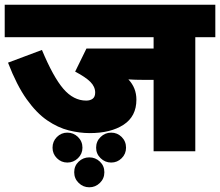

<svg xmlns="http://www.w3.org/2000/svg" viewBox="-20 -642 934 815"><path d="M809 -484V0H632V-303H590Q572 -303 555.5 -303.5Q539 -304 525 -305Q559 -269 559 -219Q559 -148 504.5 -112.5Q450 -77 361 -77Q318 -77 272 -88.5Q226 -100 180.5 -131Q135 -162 93 -221Q51 -280 14 -376L158 -430Q206 -315 249 -265Q292 -215 346 -215Q363 -215 373.5 -223Q384 -231 384 -249Q384 -274 363.5 -294.5Q343 -315 299 -338L347 -436H632V-484H0V-622H894V-484ZM388 -15Q388 -42 407 -60.5Q426 -79 452 -79Q478 -79 496.5 -60.5Q515 -42 515 -15Q515 11 496.5 29.5Q478 48 452 48Q426 48 407 29.5Q388 11 388 -15ZM203 -15Q203 -42 221.5 -60.5Q240 -79 266 -79Q292 -79 311 -60.5Q330 -42 330 -15Q330 11 311 29.5Q292 48 266 48Q240 48 221.5 29.5Q203 11 203 -15ZM295 89Q295 62 314 44Q333 26 359 26Q385 26 404 44Q423 62 423 89Q423 116 404 134.5Q385 153 359 153Q333 153 314 134.5Q295 116 295 89Z"/></svg>

Font: Noto Sans Black
Style: Regular
Weight: 900
Designer: Monotype Design Team
Foundry: Monotype Imaging Inc.
Version: Version 2.007